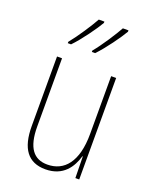

<svg xmlns="http://www.w3.org/2000/svg" viewBox="-145 -847 747 937"><g transform="rotate(20 229.0 -378.0)"><path d="M357 -759V-766H328C307 -728 260 -655 225 -613V-606H242C282 -647 337 -724 357 -759ZM232 -759V-766H203C182 -728 136 -657 100 -613V-606H117C157 -647 212 -724 232 -759ZM380 -527H354V-227C354 -82 296 -15 208 -15C138 -15 99 -62 99 -173V-527H73V-166C73 -49 117 10 207 10C300 10 339 -53 356 -112H358L360 0H380Z"/></g></svg>

Font: Noto Sans Malayalam Condensed Thin
Style: Regular
Weight: 100
Width: 3
Designer: Jelle Bosma - Monotype Design Team
Foundry: Monotype Imaging Inc.
Version: Version 2.104